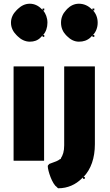

<svg xmlns="http://www.w3.org/2000/svg" viewBox="-20 -857 590 1032"><path d="M477 -804 471 -809C454 -826 431 -837 404 -837C379 -837 358 -826 341 -809L334 -801C318 -784 308 -762 308 -735C308 -708 318 -686 334 -669L341 -662C358 -645 379 -633 404 -633C428 -633 448 -639 467 -656V-657L477 -666V-659H487V-669H480C496 -686 505 -709 505 -735C505 -761 496 -784 480 -801H487V-811H477ZM209 -804 203 -809C187 -826 165 -837 140 -837C115 -837 94 -826 76 -809L68 -801C51 -784 39 -762 39 -735C39 -708 51 -686 68 -669L75 -662C92 -645 115 -633 140 -633C163 -633 182 -639 199 -656V-657L209 -666V-659H218V-669H212C227 -686 235 -709 235 -735C235 -761 226 -784 212 -801H218V-811H209ZM238 32C232 38 251 111 277 141L284 147C288 152 292 155 293 155C344 155 387 135 420 102L426 97V104H436V94H429C469 53 490 -8 490 -82V-499L489 -500H326L325 -499V-76C325 -43 318 -23 307 -6V-2H303C291 8 275 13 261 18C256 20 250 22 245 24ZM54 -500 53 -499V6L54 7H216L217 6V-499L216 -500ZM278 141 277 140V141ZM428 95ZM479 -668ZM479 -802ZM210 -668V-667Z"/></svg>

Font: Hussar Woodtype
Style: SeBd
Weight: 900
Foundry: Cannot Into Space Fonts
Version: Version 1.07